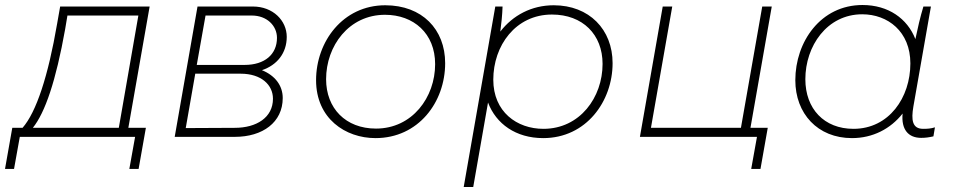

<svg xmlns="http://www.w3.org/2000/svg" viewBox="-66 -546 3803 766"><path d="M-46 128H-10L13 0H473L450 128H487L516 -36H446L531 -520H174L162 -452C126 -242 79 -99 24 -36H-17ZM65 -36C114 -97 157 -223 194 -430L203 -484H486L408 -36Z M631 0H871C982 0 1062 -58 1062 -155C1062 -205 1031 -245 979 -266C1039 -286 1078 -334 1078 -399C1078 -464 1023 -520 943 -520H722ZM675 -35 713 -252H894C977 -252 1023 -207 1023 -152C1023 -77 957 -36 871 -36ZM719 -287 754 -484H939C998 -484 1039 -444 1039 -395C1039 -329 990 -287 910 -287Z M1432 5C1603 5 1710 -138 1710 -294C1710 -429 1618 -525 1471 -525C1302 -525 1195 -380 1195 -226C1195 -73 1312 5 1432 5ZM1434 -33C1313 -33 1235 -114 1235 -230C1235 -363 1326 -487 1470 -487C1584 -487 1670 -413 1670 -290C1670 -158 1579 -33 1434 -33Z M1784 200H1822L1881 -137C1913 -52 1992 5 2101 5C2273 5 2378 -142 2378 -294C2378 -428 2285 -525 2143 -525C2055 -525 1980 -485 1930 -420C1934 -449 1938 -487 1939 -520H1910ZM2102 -32C1996 -32 1902 -100 1902 -228C1902 -364 1991 -488 2136 -488C2259 -488 2338 -408 2338 -291C2338 -158 2248 -32 2102 -32Z M2997 -36H2928L3013 -520H2975L2890 -36H2531L2616 -520H2578L2487 0H2954L2931 128H2968Z M3609 4C3627 4 3640 2 3658 -2L3664 -38C3648 -33 3635 -32 3617 -32C3573 -32 3569 -68 3578 -121L3648 -520H3618C3605 -477 3595 -433 3586 -390C3554 -472 3478 -526 3375 -526C3208 -526 3107 -379 3107 -226C3107 -93 3196 5 3333 5C3416 5 3487 -32 3535 -93C3529 -29 3558 4 3609 4ZM3374 -489C3476 -489 3566 -420 3566 -293C3566 -157 3481 -32 3339 -32C3222 -32 3147 -112 3147 -230C3147 -362 3233 -489 3374 -489Z"/></svg>

Font: Fixel Display ExtraLight
Style: Italic
Weight: 200
Italic angle: -10°
Designer: AlfaBravo + MacPaw
Foundry: Kyrylo Tkachov, Marchela Mozhyna, Serhii Makarenko, Maria Weinstein, Zakhar Kryvoshyya
Version: Version 1.210;Glyphs 3.2 (3217)